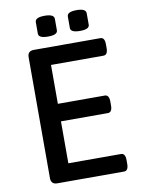

<svg xmlns="http://www.w3.org/2000/svg" viewBox="-94 -928 734 992"><g transform="rotate(-10 273.0 -432.0)"><path d="M378 -755Q328 -755 328 -779V-839Q328 -864 378 -864Q427 -864 427 -839V-779Q427 -755 378 -755ZM210 -755Q160 -755 160 -779V-839Q160 -864 210 -864Q260 -864 260 -839V-779Q260 -755 210 -755ZM125 0Q92 0 92 -33V-667Q92 -700 125 -700H474Q497 -700 497 -664V-644Q497 -608 474 -608H199V-404H445Q468 -404 468 -368V-348Q468 -312 445 -312H199V-92H475Q498 -92 498 -56V-36Q498 0 475 0Z"/></g></svg>

Font: Asap Medium
Style: Regular
Weight: 500
Designer: Pablo Cosgaya
Foundry: Omnibus-Type
Version: Version 3.001; ttfautohint (v1.8.3)